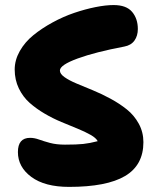

<svg xmlns="http://www.w3.org/2000/svg" viewBox="-20 -730 618 759"><path d="M252.9 8.8Q157.2 8.8 104 -30.5Q50.8 -69.8 50.8 -128.9Q50.8 -185.1 99.1 -185.1Q115.7 -185.1 134 -178.5Q152.3 -171.9 177.7 -165Q203.1 -158.2 236.8 -158.2Q283.2 -158.2 308.8 -160.9Q334.5 -163.6 366.2 -171.9Q359.9 -184.6 337.9 -197Q315.9 -209.5 286.6 -221.4Q257.3 -233.4 223.1 -247.6Q189 -261.7 156.5 -280.8Q124 -299.8 97.4 -323.2Q70.8 -346.7 54.4 -380.6Q38.1 -414.6 38.1 -455.1Q38.1 -492.7 58.3 -528.3Q78.6 -564 112.1 -591.1Q145.5 -618.2 187.5 -641.1Q229.5 -664.1 273.2 -679Q316.9 -693.8 357.4 -701.9Q397.9 -710 429.2 -710Q479.5 -710 502.2 -683.1Q524.9 -656.2 524.9 -615.2Q524.9 -588.4 511.5 -569.6Q498 -550.8 471.2 -545.9Q357.4 -524.4 287.1 -498.8Q216.8 -473.1 216.8 -451.2Q216.8 -438 235.1 -425Q253.4 -412.1 282.5 -399.9Q311.5 -387.7 346.7 -373.3Q381.8 -358.9 417 -339.8Q452.1 -320.8 481.2 -297.6Q510.3 -274.4 528.6 -241Q546.9 -207.5 546.9 -168Q546.9 -77.1 474.4 -34.2Q401.9 8.8 252.9 8.8Z"/></svg>

Font: Shantell Sans Normal
Style: Regular
Weight: 800
Designer: Stephen Nixon, Anya Danilova, Shantell Martin
Foundry: Arrow Type
Version: Version 1.006;[559af2be0]